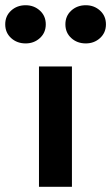

<svg xmlns="http://www.w3.org/2000/svg" viewBox="-77 -714 425 734"><path d="M173 -621Q173 -653 195.5 -673.5Q218 -694 251 -694Q283 -694 305.5 -673.5Q328 -653 328 -621Q328 -589 305.5 -568.5Q283 -548 251 -548Q218 -548 195.5 -568.5Q173 -589 173 -621ZM-57 -621Q-57 -653 -34.5 -673.5Q-12 -694 21 -694Q53 -694 75.5 -673.5Q98 -653 98 -621Q98 -589 75.5 -568.5Q53 -548 21 -548Q-12 -548 -34.5 -568.5Q-57 -589 -57 -621ZM72 -460H198V0H72Z"/></svg>

Font: Jost* Semi
Style: Regular
Weight: 600
Version: Version 3.7